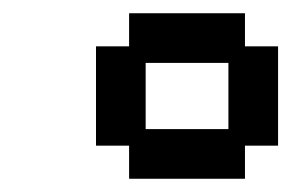

<svg xmlns="http://www.w3.org/2000/svg" viewBox="-20 -620 440 290"><path d="M125 -550V-400H175V-350H350V-400H400V-550H350V-600H175V-550ZM200 -425V-525H325V-425Z"/></svg>

Font: LS-VG5000 Shifted
Style: Regular
Weight: 400
Designer: Justin Bihan, 2021
Foundry: Justin Bihan, 2021
Version: Version 1.000;Glyphs 3.1.2 (3151)